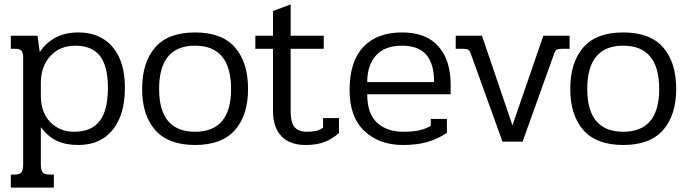

<svg xmlns="http://www.w3.org/2000/svg" viewBox="-20 -642 3123 870"><path d="M29 149H46Q70 149 77.5 138.5Q85 128 85 102V-382Q85 -403 77 -412Q69 -421 51 -421H29V-480H150L160 -406Q220 -495 335 -495Q434 -495 490 -429.5Q546 -364 546 -244Q546 -122 490.5 -53.5Q435 15 335 15Q279 15 238.5 -3.5Q198 -22 165 -66V102Q165 128 173 138.5Q181 149 205 149H224V208H29ZM469 -244Q469 -342 433 -388.5Q397 -435 321 -435Q251 -435 208 -388Q165 -341 165 -265V-209Q165 -132 208 -88.5Q251 -45 316 -45Q394 -45 431.5 -93.5Q469 -142 469 -244Z M624 -239Q624 -359 683 -427Q742 -495 864 -495Q986 -495 1045 -427Q1104 -359 1104 -239Q1104 -120 1044.5 -52.5Q985 15 864 15Q743 15 683.5 -52.5Q624 -120 624 -239ZM1027 -239Q1027 -337 986 -386Q945 -435 864 -435Q701 -435 701 -239Q701 -45 864 -45Q1027 -45 1027 -239Z M1217 -141V-421H1137V-480H1217V-592L1297 -622V-480H1447V-421H1297V-137Q1297 -88 1314.5 -66.5Q1332 -45 1370 -45Q1396 -45 1413 -49Q1430 -53 1444 -64V-107H1516V-39Q1485 -12 1450 1.5Q1415 15 1365 15Q1293 15 1255 -25Q1217 -65 1217 -141Z M1564 -233Q1564 -363 1626 -429Q1688 -495 1802 -495Q1911 -495 1966.5 -432Q2022 -369 2022 -260V-215H1644Q1644 -126 1689 -85.5Q1734 -45 1807 -45Q1852 -45 1880.5 -51.5Q1909 -58 1932 -72V-103H2005V-40Q1963 -12 1916 1.5Q1869 15 1806 15Q1698 15 1631 -48.5Q1564 -112 1564 -233ZM1947 -270Q1947 -353 1911.5 -394Q1876 -435 1801 -435Q1724 -435 1684 -391Q1644 -347 1644 -270Z M2113 -399Q2108 -413 2101 -417Q2094 -421 2075 -421H2045V-480H2164L2302 -74L2442 -480H2561V-421H2529Q2510 -421 2503 -417Q2496 -413 2491 -399L2348 0H2257Z M2564 -239Q2564 -359 2623 -427Q2682 -495 2804 -495Q2926 -495 2985 -427Q3044 -359 3044 -239Q3044 -120 2984.5 -52.5Q2925 15 2804 15Q2683 15 2623.5 -52.5Q2564 -120 2564 -239ZM2967 -239Q2967 -337 2926 -386Q2885 -435 2804 -435Q2641 -435 2641 -239Q2641 -45 2804 -45Q2967 -45 2967 -239Z"/></svg>

Font: Pridi Light
Style: Regular
Weight: 300
Designer: Katatrad Team
Foundry: CadsonDemak
Version: Version 1.003